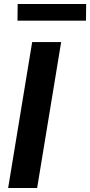

<svg xmlns="http://www.w3.org/2000/svg" viewBox="-20 -947 454 967"><path d="M21 0 142 -735H288L167 0ZM68 -843 69 -927H414L413 -843Z"/></svg>

Font: Iosevka Aile Heavy Oblique
Style: Regular
Weight: 900
Italic angle: -9°
Designer: Belleve Invis
Foundry: Belleve Invis
Version: Version 31.1.0; ttfautohint (v1.8.4)